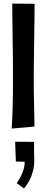

<svg xmlns="http://www.w3.org/2000/svg" viewBox="-20 -713 260 1065"><path d="M45 0Q47 -30 48 -57.5Q49 -85 50 -116.5Q51 -148 51.5 -188.5Q52 -229 52 -284Q52 -333 51.5 -389.5Q51 -446 50 -503Q49 -560 48.5 -609.5Q48 -659 48 -693L172 -692Q172 -643 171 -590.5Q170 -538 169.5 -485.5Q169 -433 168 -382Q167 -331 167 -283Q167 -231 168 -178.5Q169 -126 170 -82.5Q171 -39 171 -11ZM113 332 73 303Q92 276 104.5 245Q117 214 117 184L68 183L64 73L169 74Q169 100 169 126Q169 152 170 178Q170 207 163 235Q156 263 143 288Q130 313 113 332Z"/></svg>

Font: Truculenta ExtraBold
Style: Regular
Weight: 800
Version: Version 1.002